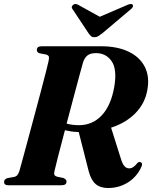

<svg xmlns="http://www.w3.org/2000/svg" viewBox="-26 -933 766 967"><path d="M686.5 -93.5Q664 -43 618.8 -14.5Q573.5 14 518.5 14Q479.5 14 456 -5.8Q432.5 -25.5 420.5 -71.5L370.5 -268Q349.5 -268.5 332.5 -271Q315.5 -273.5 301 -277Q282 -205.5 267.2 -147.8Q252.5 -90 248 -70Q245 -57 248.8 -51.2Q252.5 -45.5 262 -43L293.5 -36.5Q309 -29.5 309 -19Q309 0 284.5 0H15.5Q-5.5 0 -5.5 -16.5Q-5.5 -31 12 -36L45 -42Q55.5 -44 61.2 -51.2Q67 -58.5 71.5 -71Q75.5 -85.5 87 -127.2Q98.5 -169 114 -227Q129.5 -285 146.5 -348Q163.5 -411 178.8 -469Q194 -527 204.8 -568.8Q215.5 -610.5 218.5 -625Q222 -640.5 220 -647.8Q218 -655 205.5 -658.5L173.5 -664.5Q159.5 -669.5 159.5 -681Q159.5 -700 184 -700H483Q564.5 -700 621.2 -673Q678 -646 703.2 -596.5Q728.5 -547 716 -479.5Q704.5 -413 656.8 -363.8Q609 -314.5 533.5 -290L582.5 -134.5Q590.5 -107.5 600.8 -96.2Q611 -85 624.5 -85Q645.5 -85 665.5 -111.5Q673 -119.5 681 -116.5Q694.5 -111.5 686.5 -93.5ZM392 -618Q387 -600.5 374 -552.5Q361 -504.5 344 -440.5Q327 -376.5 309.5 -310.5Q337.5 -302.5 371 -302.5Q440.5 -302.5 487 -352.5Q533.5 -402.5 549.5 -496Q564.5 -585 536 -625.2Q507.5 -665.5 457.5 -665.5Q429 -665.5 414.2 -653.5Q399.5 -641.5 392 -618ZM489.5 -765.5Q478 -756.5 469.2 -751Q460.5 -745.5 449.5 -745.5Q438.5 -745.5 432.5 -751Q426.5 -756.5 420 -765.5L339 -887.5Q334 -894 336.2 -900.2Q338.5 -906.5 343.5 -909.5Q354.5 -917 369 -908L476.5 -848.5L615 -908Q634.5 -917 642 -909.5Q645 -906.5 643.5 -900.2Q642 -894 634 -887.5Z"/></svg>

Font: Fraunces 72pt
Style: Bold Italic
Weight: 700
Italic angle: -16°
Version: Version 1.000;[b76b70a41]